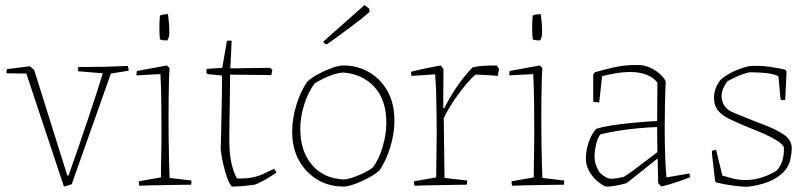

<svg xmlns="http://www.w3.org/2000/svg" viewBox="-20 -708 3099 736"><path d="M225 7 81 -426 5 -427Q4 -436 7 -443L94 -454L111 -440L238 -35L243 -36Q261 -86 280.5 -143Q300 -200 318.5 -255Q337 -310 351.5 -355Q366 -400 374 -427L279 -435Q278 -444 280 -451Q325 -451 374.5 -452Q424 -453 470 -455Q473 -446 473 -437L405 -426L255 -2Q250 0 240 3Q230 6 225 7Z M514 4Q512 -2 512 -13L597 -28Q597 -47 597.5 -78Q598 -109 598.5 -141Q599 -173 599 -193Q599 -239 598.5 -303Q598 -367 595 -424L503 -419Q503 -430 505 -436L620 -457L630 -447L628 -410Q627 -375 626.5 -331.5Q626 -288 626 -254Q626 -216 626.5 -174Q627 -132 628 -93Q629 -54 630 -26L714 -16Q714 -13 713.5 -8.5Q713 -4 713 0Q699 0 672.5 0.5Q646 1 615 1.5Q584 2 556.5 2.5Q529 3 514 4ZM593 -557Q591 -577 591 -602Q591 -627 593 -648Q599 -652 611 -653Q617 -654 624 -654Q626 -639 627.5 -621Q629 -603 629 -589Q629 -575 628 -570Q628 -568 625 -560.5Q622 -553 621 -553Q617 -553 608.5 -553.5Q600 -554 593 -557Z M869 7Q861 0 852 -23.5Q843 -47 836 -77.5Q829 -108 826 -136Q827 -156 827.5 -190.5Q828 -225 829 -265.5Q830 -306 830.5 -346Q831 -386 831 -418Q822 -420 801.5 -421.5Q781 -423 776 -424L771 -429L772 -444L832 -448L850 -552H868L863 -446L1014 -448L1024 -441L1020 -420Q1012 -420 991.5 -420.5Q971 -421 945.5 -421Q920 -421 897 -421.5Q874 -422 862 -422Q862 -398 861.5 -364.5Q861 -331 860.5 -295Q860 -259 859.5 -227Q859 -195 859 -174Q859 -119 867 -83.5Q875 -48 888 -24Q922 -23 945.5 -27.5Q969 -32 988.5 -41Q1008 -50 1031 -61L1040 -47Q1022 -34 1000 -21Q978 -8 956 0Q932 3 913.5 5Q895 7 869 7Z M1299 7Q1245 8 1200 -17.5Q1155 -43 1127.5 -90.5Q1100 -138 1100 -204Q1100 -253 1116 -305.5Q1132 -358 1158 -395Q1174 -410 1199 -423.5Q1224 -437 1249.5 -446.5Q1275 -456 1293 -457Q1347 -458 1392.5 -432.5Q1438 -407 1465 -359.5Q1492 -312 1492 -245Q1492 -196 1476 -144Q1460 -92 1435 -55Q1418 -40 1393 -26.5Q1368 -13 1342.5 -3.5Q1317 6 1299 7ZM1298 -20Q1313 -21 1333.5 -28Q1354 -35 1374.5 -45Q1395 -55 1408 -65Q1432 -95 1446.5 -144Q1461 -193 1461 -237Q1461 -326 1414.5 -375.5Q1368 -425 1295 -430Q1270 -428 1240.5 -416Q1211 -404 1186 -388Q1160 -353 1145.5 -305.5Q1131 -258 1131 -214Q1131 -130 1175 -77Q1219 -24 1298 -20ZM1225 -540 1219 -548 1258 -583 1371 -683 1377 -688Q1379 -688 1384 -683.5Q1389 -679 1395 -675L1397 -664Q1397 -662 1379.5 -647.5Q1362 -633 1335.5 -613Q1309 -593 1281 -572.5Q1253 -552 1233 -538Z M1569 4Q1567 -2 1567 -13L1652 -28Q1652 -69 1653 -111Q1654 -153 1654 -194Q1654 -224 1653.5 -264Q1653 -304 1652 -345.5Q1651 -387 1648 -423L1557 -417Q1555 -426 1556 -433Q1583 -440 1612 -446Q1641 -452 1669 -457L1680 -444L1679 -294L1683 -293Q1708 -343 1736.5 -383Q1765 -423 1792 -450Q1810 -454 1830.5 -455.5Q1851 -457 1884 -457L1893 -444L1890 -428L1888 -417Q1881 -418 1865 -419Q1849 -420 1831.5 -421Q1814 -422 1803 -422Q1791 -413 1769.5 -388Q1748 -363 1724 -328.5Q1700 -294 1681 -255L1684 -26L1771 -16Q1771 -7 1769 0Q1756 0 1729 0.5Q1702 1 1670.5 1.5Q1639 2 1611.5 2.5Q1584 3 1569 4Z M1943 4Q1941 -2 1941 -13L2026 -28Q2026 -47 2026.5 -78Q2027 -109 2027.5 -141Q2028 -173 2028 -193Q2028 -239 2027.5 -303Q2027 -367 2024 -424L1932 -419Q1932 -430 1934 -436L2049 -457L2059 -447L2057 -410Q2056 -375 2055.5 -331.5Q2055 -288 2055 -254Q2055 -216 2055.5 -174Q2056 -132 2057 -93Q2058 -54 2059 -26L2143 -16Q2143 -13 2142.5 -8.5Q2142 -4 2142 0Q2128 0 2101.5 0.5Q2075 1 2044 1.5Q2013 2 1985.5 2.5Q1958 3 1943 4ZM2022 -557Q2020 -577 2020 -602Q2020 -627 2022 -648Q2028 -652 2040 -653Q2046 -654 2053 -654Q2055 -639 2056.5 -621Q2058 -603 2058 -589Q2058 -575 2057 -570Q2057 -568 2054 -560.5Q2051 -553 2050 -553Q2046 -553 2037.5 -553.5Q2029 -554 2022 -557Z M2382 -6Q2361 0 2339 4Q2317 8 2302 7Q2285 0 2267.5 -15.5Q2250 -31 2238 -53Q2226 -75 2226 -99Q2226 -132 2236.5 -162.5Q2247 -193 2265 -214Q2290 -222 2326 -227.5Q2362 -233 2398.5 -236.5Q2435 -240 2462.5 -242Q2490 -244 2499 -244L2500 -391Q2486 -411 2458.5 -421.5Q2431 -432 2397 -432Q2369 -432 2339.5 -427Q2310 -422 2288 -416L2277 -315L2254 -318V-422L2260 -431Q2292 -440 2332 -449.5Q2372 -459 2421 -459Q2452 -459 2476 -447Q2500 -435 2515 -419.5Q2530 -404 2532 -394Q2530 -357 2529 -308Q2528 -259 2528 -215Q2528 -155 2530 -104Q2532 -53 2535 -28L2623 -43L2626 -29Q2601 -19 2572.5 -9.5Q2544 0 2515 7L2503 -6L2501 -98L2500 -100Q2469 -75 2435.5 -48.5Q2402 -22 2382 -6ZM2280 -45Q2295 -32 2305.5 -27Q2316 -22 2330.5 -23Q2345 -24 2371 -30Q2386 -39 2410.5 -57Q2435 -75 2459.5 -94Q2484 -113 2500 -125L2499 -221Q2467 -220 2428.5 -216.5Q2390 -213 2351.5 -207Q2313 -201 2282 -193Q2272 -183 2265.5 -156.5Q2259 -130 2259 -109Q2259 -88 2266.5 -70Q2274 -52 2280 -45Z M2844 8Q2822 8 2786.5 3Q2751 -2 2725 -9L2721 -15L2709 -121V-130L2725 -134L2749 -35Q2769 -29 2790 -23.5Q2811 -18 2840 -18Q2873 -18 2905.5 -29.5Q2938 -41 2957 -54Q2987 -85 2985 -143Q2978 -157 2957 -170Q2936 -183 2909 -195Q2882 -207 2858 -216Q2808 -236 2777 -251.5Q2746 -267 2731.5 -285.5Q2717 -304 2717 -333Q2717 -352 2723.5 -369.5Q2730 -387 2745 -405Q2774 -427 2799.5 -437.5Q2825 -448 2848 -454Q2888 -458 2930 -452Q2972 -446 2992 -440L2995 -433L2990 -325L2977 -324L2972 -328L2964 -416Q2945 -425 2916.5 -428Q2888 -431 2854 -431Q2833 -427 2807 -415.5Q2781 -404 2768 -396Q2759 -384 2752.5 -369.5Q2746 -355 2746 -340Q2746 -321 2756 -304Q2766 -287 2792 -276Q2860 -248 2910 -229Q2960 -210 2987.5 -190Q3015 -170 3015 -140Q3015 -122 3009.5 -96Q3004 -70 2985 -50Q2959 -23 2921.5 -9.5Q2884 4 2844 8Z"/></svg>

Font: Labrada ExtraLight
Style: Regular
Weight: 200
Designer: Mercedes Jáuregui
Foundry: Omnibus-Type Team
Version: Version 1.000; ttfautohint (v1.8.4.7-5d5b)